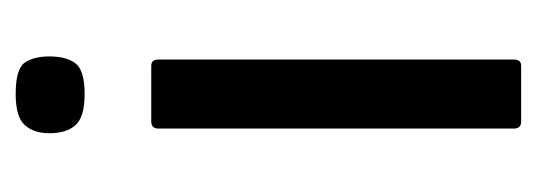

<svg xmlns="http://www.w3.org/2000/svg" viewBox="-240 -445 685 245"><g transform="rotate(-90 102.5 -322.5)"><path d="M153 -602Q153 -580 144 -568.5Q135 -557 105 -557Q76 -557 65.5 -568.5Q55 -580 55 -602Q55 -622 65.5 -633.5Q76 -645 105 -645Q137 -645 145 -633.5Q153 -622 153 -602ZM149 -9Q149 0 141 0H70Q61 0 61 -9V-463Q61 -472 70 -472H141Q149 -472 149 -463Z"/></g></svg>

Font: Glory Medium
Style: Regular
Weight: 500
Designer: Robert Leuschke
Foundry: Robert Leuschke
Version: Version 1.011